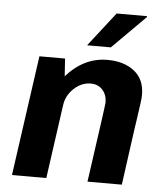

<svg xmlns="http://www.w3.org/2000/svg" viewBox="-52 -766 701 813"><g transform="rotate(5 298.5 -360.0)"><path d="M548 -386Q548 -373 544.5 -347.5Q541 -322 532 -259Q534 -278 496 0H350Q397 -330 397 -340Q397 -373 378 -394Q359 -415 328 -415Q289 -415 257 -385.5Q225 -356 219 -314L175 0H29L101 -511H210L215 -436Q290 -521 390 -521Q460 -521 504 -486.5Q548 -452 548 -386ZM540 -720V-716L399 -575H298L411 -720Z"/></g></svg>

Font: Chivo
Style: Bold Italic
Weight: 700
Italic angle: -8.05°
Designer: Hector Gatti
Foundry: Omnibus-Type
Version: Version 1.007